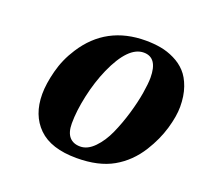

<svg xmlns="http://www.w3.org/2000/svg" viewBox="-96 -613 782 736"><g transform="rotate(20 295.5 -245.0)"><path d="M222.2 -106.9Q222.2 -70.3 237.8 -52.2Q253.4 -34.2 282.2 -34.2Q312 -34.2 339.4 -62.3Q366.7 -90.3 385.5 -132.3Q404.3 -174.3 418.5 -222.2Q432.6 -270 439.2 -310.1Q445.8 -350.1 445.8 -374Q445.8 -456.1 389.2 -456.1Q326.2 -456.1 273.9 -338.9Q250 -284.7 236.1 -221.2Q222.2 -157.7 222.2 -106.9ZM77.1 -173.8Q77.1 -215.3 91.1 -269.3Q105 -323.2 136.2 -371.1Q220.2 -502 380.9 -502Q413.6 -502 442.4 -496.8Q471.2 -491.7 499 -478Q526.9 -464.4 546.6 -443.1Q566.4 -421.9 578.6 -387.2Q590.8 -352.5 590.8 -308.1Q590.8 -269.5 575.7 -217.8Q560.5 -166 528.8 -115.2Q490.7 -54.2 432.1 -21Q373.5 12.2 284.2 12.2Q179.7 12.2 128.4 -38.1Q77.1 -88.4 77.1 -173.8Z"/></g></svg>

Font: Linguistics Pro
Style: Bold Italic
Weight: 700
Italic angle: -12°
Designer: Stefan Peev, Context Ltd
Foundry: Stefan Peev, Context Ltd
Version: Version 001.000